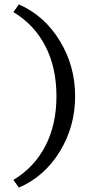

<svg xmlns="http://www.w3.org/2000/svg" viewBox="-20 -731 422 874"><path d="M66 123 41 88Q136 31 186.5 -66.5Q237 -164 237 -293Q237 -423 186.5 -521Q136 -619 41 -676L66 -711Q182 -660 252 -545.5Q322 -431 322 -293Q322 -155 252 -41Q182 73 66 123Z"/></svg>

Font: EauTestInfant Medium
Style: Regular
Weight: 500
Designer: Christian Thalmann (Catharsis Fonts)
Version: Version 0.001;PS 000.001;hotconv 1.0.88;makeotf.lib2.5.64775